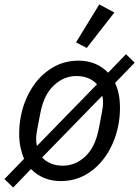

<svg xmlns="http://www.w3.org/2000/svg" viewBox="-37 -800 624 861"><path d="M235 12Q195 12 161 -2Q127 -16 102 -42L22 41L-17 3L71 -88Q61 -111 55 -138.5Q49 -166 49 -200Q49 -221 51 -241.5Q53 -262 57 -281Q71 -350 106.5 -406Q142 -462 195.5 -495Q249 -528 315 -528Q356 -528 389.5 -514Q423 -500 448 -474L528 -557L567 -519L479 -428Q490 -405 495.5 -377.5Q501 -350 501 -316Q501 -295 499 -275Q497 -255 493 -235Q479 -166 443.5 -110Q408 -54 355 -21Q302 12 235 12ZM245 -57Q301 -57 345 -98Q389 -139 405 -218L409 -238Q416 -274 419.5 -293Q423 -312 424 -321.5Q425 -331 425 -338Q425 -346 424.5 -354.5Q424 -363 422 -369H420L265 -210L152 -94Q167 -77 190.5 -67Q214 -57 245 -57ZM305 -459Q250 -459 205.5 -418Q161 -377 145 -298L141 -278Q134 -242 130.5 -223Q127 -204 126 -194.5Q125 -185 125 -178Q125 -170 126 -161.5Q127 -153 128 -147H130L285 -306L398 -422Q383 -439 359.5 -449Q336 -459 305 -459ZM476 -744 352 -585 304 -610 408 -780Z"/></svg>

Font: IBM Plex Sans
Style: Italic
Weight: 400
Italic angle: -11.31°
Designer: Mike Abbink, Paul van der Laan, Pieter van Rosmalen
Foundry: Bold Monday
Version: Version 3.201